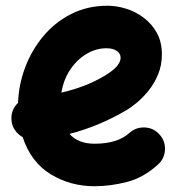

<svg xmlns="http://www.w3.org/2000/svg" viewBox="-20 -583 622 670"><path d="M531.2 -8.8Q481 37.1 422.9 52Q364.7 66.9 310.1 66.9Q225.6 66.9 156.7 24.9Q87.9 -17.1 59.1 -104.5Q43 -113.3 32 -129.2Q21 -145 20 -165Q17.6 -199.7 43 -224.1Q44.9 -285.6 67.1 -345.9Q89.4 -406.2 129.9 -455.3Q170.4 -504.4 227.5 -533.7Q284.7 -563 355.5 -563Q386.7 -563 419.9 -552.7Q453.1 -542.5 481.4 -521.2Q509.8 -500 527.3 -468.3Q544.9 -436.5 544.9 -393.1Q544.9 -355 531.5 -323Q518.1 -291 498.3 -266.6Q478.5 -242.2 458.5 -225.6Q438.5 -209 424.8 -200.7Q376.5 -171.9 325.9 -150.6Q275.4 -129.4 222.7 -115.7Q252.4 -81.5 310.1 -81.5Q390.1 -81.5 431.6 -119.1Q454.6 -139.6 485.4 -138.2Q516.1 -136.7 536.6 -113.8Q557.1 -91.3 555.7 -60.3Q554.2 -29.3 531.2 -8.8ZM351.1 -414.6Q314.9 -414.6 281.7 -394.8Q248.5 -375 225.1 -340.1Q201.7 -305.2 194.3 -259.8Q278.8 -279.3 343.3 -317.4Q376.5 -337.4 388.7 -352.8Q400.9 -368.2 400.9 -380.9Q400.9 -396.5 387.5 -405.5Q374 -414.6 351.1 -414.6Z"/></svg>

Font: Mikhak-FD ExtraBold
Style: Regular
Weight: 800
Designer: Amin Abedi
Version: Version 3.2